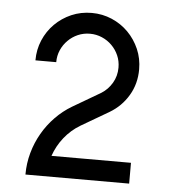

<svg xmlns="http://www.w3.org/2000/svg" viewBox="-44 -740 533 606"><g transform="rotate(5 223.0 -437.0)"><path d="M223.1 -700.2Q256.8 -700.2 286.9 -687.3Q316.9 -674.3 339.1 -651.9Q361.3 -629.4 374.3 -599.6Q387.2 -569.8 387.2 -535.6Q387.2 -489.7 365.2 -452.9Q343.3 -416 306.2 -394L217.8 -342.3Q188.5 -324.7 167.5 -298.3Q146.5 -272 135.3 -239.7H387.2V-173.8H58.6Q58.6 -209.5 67.9 -242.7Q77.1 -275.9 94 -305.2Q110.8 -334.5 134.3 -358.6Q157.7 -382.8 186.5 -399.9L274.9 -451.7Q295.9 -464.8 308.8 -486.8Q321.8 -508.8 321.8 -535.6Q321.8 -556.2 314 -574Q306.2 -591.8 292.7 -605.2Q279.3 -618.7 261.2 -626.5Q243.2 -634.3 223.1 -634.3Q202.6 -634.3 184.8 -626.5Q167 -618.7 153.6 -605.2Q140.1 -591.8 132.3 -574Q124.5 -556.2 124.5 -535.6H58.6Q58.6 -569.8 71.3 -599.6Q84 -629.4 106.4 -651.9Q128.9 -674.3 158.7 -687.3Q188.5 -700.2 223.1 -700.2Z"/></g></svg>

Font: Aeronef
Style: Regular
Weight: 400
Designer: Peter Wiegel - CAT-Fonts Germany
Foundry: CAT-Fonts, Peter Wiegel
Version: Version 0.002